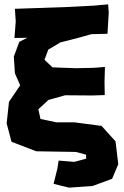

<svg xmlns="http://www.w3.org/2000/svg" viewBox="-20 -696 573 887"><path d="M222.7 -384.8 185.5 -419.9 203.1 -466.8 258.8 -500 342.8 -521.5 402.3 -538.1 476.6 -540 482.4 -638.7 479.5 -675.8 412.1 -669.9 301.8 -664.1 48.8 -655.3 52.7 -597.7 46.9 -520.5 106.4 -521.5 69.3 -502.9 43.9 -434.6 48.8 -357.4 73.2 -301.8 21.5 -225.6 10.7 -126 33.2 -41 147.5 2.9 330.1 5.9 377.9 18.6V37.1L323.2 51.8L251 45.9L245.1 83L227.5 153.3L298.8 170.9L408.2 163.1L498 129.9L526.4 62.5L513.7 -43L449.2 -114.3L323.2 -130.9H240.2L167 -146.5L157.2 -191.4L204.1 -234.4L281.2 -255.9L407.2 -254.9L463.9 -256.8L462.9 -318.4L464.8 -386.7L415 -382.8L331.1 -380.9Z"/></svg>

Font: MaokenAssortedSans-Lite
Style: Lite
Weight: 400
Version: Version 1.400